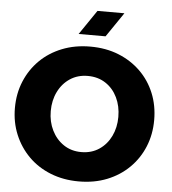

<svg xmlns="http://www.w3.org/2000/svg" viewBox="-60 -962 925 1030"><g transform="rotate(5 402.5 -447.0)"><path d="M402 13Q319 13 250 -14.5Q181 -42 131.5 -91.5Q82 -141 54.5 -207Q27 -273 27 -350Q27 -428 54.5 -494Q82 -560 131.5 -609Q181 -658 250 -685.5Q319 -713 402 -713Q486 -713 554.5 -685.5Q623 -658 673 -609Q723 -560 750 -494Q777 -428 777 -350Q777 -273 750 -207Q723 -141 673 -91.5Q623 -42 554.5 -14.5Q486 13 402 13ZM402 -145Q457 -145 498 -172.5Q539 -200 561.5 -246.5Q584 -293 584 -350Q584 -408 561.5 -454.5Q539 -501 498 -528Q457 -555 402 -555Q348 -555 307 -528Q266 -501 243 -454.5Q220 -408 220 -350Q220 -293 243 -246.5Q266 -200 307 -172.5Q348 -145 402 -145ZM333 -775 423 -907H568L478 -775Z"/></g></svg>

Font: MuseoModerno ExtraBold
Style: Regular
Weight: 800
Designer: Pablo Cosgaya, Héctor Gatti, Marcela Romero, and the Authors of The MuseoModerno Project.
Foundry: Omnibus-Type Team
Version: Version 1.001